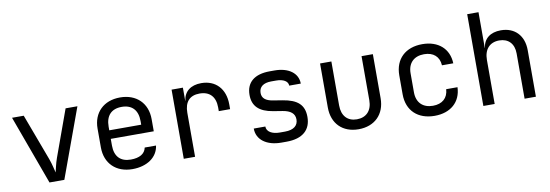

<svg xmlns="http://www.w3.org/2000/svg" viewBox="-56 -1112 4311 1504"><g transform="rotate(-10 2100.0 -360.0)"><path d="M359 0 560 -550H466L332 -180C316 -136 308 -91 302 -69C296 -91 287 -137 271 -180L133 -550H40L241 0Z M1115 -350C1115 -477 1030 -560 900 -560C770 -560 685 -477 685 -350V-200C685 -73 770 10 900 10C1016 10 1101 -48 1113 -140H1023C1013 -91 969 -66 900 -66C818 -66 773 -113 773 -200V-253H1115ZM773 -350C773 -437 818 -485 900 -485C982 -485 1027 -437 1027 -350V-321H773Z M1546 -560C1462 -560 1409 -518 1400 -445H1399V-550H1309V0H1399V-350C1399 -437 1441 -482 1519 -482C1600 -482 1644 -434 1644 -350V-320H1734V-358C1734 -482 1660 -560 1546 -560Z M2125 8C2255 8 2320 -53 2320 -155C2320 -251 2268 -298 2150 -317L2076 -329C2020 -338 1991 -361 1991 -403C1991 -451 2026 -478 2089 -478H2127C2185 -478 2222 -456 2222 -421H2314C2314 -504 2241 -558 2129 -558H2091C1970 -558 1903 -503 1903 -403C1903 -314 1954 -264 2063 -246L2137 -234C2198 -224 2232 -198 2232 -151C2232 -103 2198 -72 2127 -72H2085C2026 -72 1982 -96 1982 -138H1890C1890 -47 1970 8 2083 8Z M2699 10C2826 10 2910 -71 2910 -200V-550H2820V-200C2820 -117 2774 -69 2699 -69C2625 -69 2580 -117 2580 -200V-550H2490V-200C2490 -71 2572 10 2699 10Z M3304 10C3431 10 3514 -63 3518 -180H3428C3424 -110 3378 -70 3304 -70C3225 -70 3175 -117 3175 -200V-351C3175 -433 3225 -480 3304 -480C3378 -480 3424 -440 3428 -370H3518C3514 -487 3431 -560 3304 -560C3171 -560 3085 -481 3085 -350V-200C3085 -69 3171 10 3304 10Z M3929 -560C3845 -560 3792 -518 3783 -445H3782V-730H3692V0H3782V-350C3782 -435 3828 -484 3903 -484C3975 -484 4020 -438 4020 -360V0H4110V-370C4110 -487 4039 -560 3929 -560Z"/></g></svg>

Font: Tekne LDO
Style: Regular
Weight: 400
Monospace: yes
Designer: Alessio Laiso, Mario Rullo, Paolo Rosset
Foundry: Alessio Laiso
Version: Version 1.000;hotconv 1.0.109;makeotfexe 2.5.65596